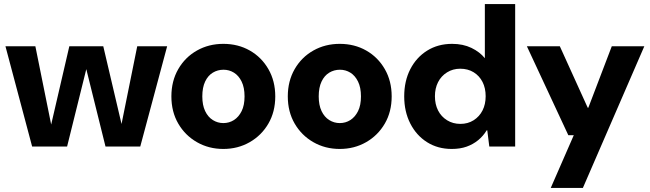

<svg xmlns="http://www.w3.org/2000/svg" viewBox="-20 -725 3216 950"><path d="M139 0 7 -496H155L236 -95H230L323 -496H491L585 -96L578 -95L659 -496H807L674 0H502L403 -399H411L312 0Z M1085 12Q1013 12 954.5 -21.5Q896 -55 862 -113.5Q828 -172 828 -248Q828 -324 862 -383Q896 -442 954.5 -475Q1013 -508 1085 -508Q1158 -508 1216 -475Q1274 -442 1308 -383Q1342 -324 1342 -248Q1342 -172 1308 -113.5Q1274 -55 1215.5 -21.5Q1157 12 1085 12ZM1085 -116Q1114 -116 1137.5 -131Q1161 -146 1175.5 -175Q1190 -204 1190 -248Q1190 -292 1175.5 -321.5Q1161 -351 1137.5 -365.5Q1114 -380 1086 -380Q1057 -380 1033 -365.5Q1009 -351 995 -321.5Q981 -292 981 -248Q981 -205 995 -175.5Q1009 -146 1033 -131Q1057 -116 1085 -116Z M1661 12Q1589 12 1530.5 -21.5Q1472 -55 1438 -113.5Q1404 -172 1404 -248Q1404 -324 1438 -383Q1472 -442 1530.5 -475Q1589 -508 1661 -508Q1734 -508 1792 -475Q1850 -442 1884 -383Q1918 -324 1918 -248Q1918 -172 1884 -113.5Q1850 -55 1791.5 -21.5Q1733 12 1661 12ZM1661 -116Q1690 -116 1713.5 -131Q1737 -146 1751.5 -175Q1766 -204 1766 -248Q1766 -292 1751.5 -321.5Q1737 -351 1713.5 -365.5Q1690 -380 1662 -380Q1633 -380 1609 -365.5Q1585 -351 1571 -321.5Q1557 -292 1557 -248Q1557 -205 1571 -175.5Q1585 -146 1609 -131Q1633 -116 1661 -116Z M2215 12Q2146 12 2093 -21.5Q2040 -55 2010 -114Q1980 -173 1980 -248Q1980 -324 2010 -382.5Q2040 -441 2093.5 -474.5Q2147 -508 2217 -508Q2271 -508 2312.5 -488Q2354 -468 2379 -437V-705H2529V0H2401L2391 -80H2388Q2371 -52 2346 -31.5Q2321 -11 2289 0.5Q2257 12 2215 12ZM2258 -112Q2295 -112 2323.5 -130Q2352 -148 2367.5 -178.5Q2383 -209 2383 -249Q2383 -289 2367.5 -319.5Q2352 -350 2323.5 -367.5Q2295 -385 2257 -385Q2221 -385 2192 -367Q2163 -349 2147.5 -318.5Q2132 -288 2132 -249Q2132 -209 2147.5 -178.5Q2163 -148 2192 -130Q2221 -112 2258 -112Z M2705 205 2819 -56H2792L2587 -496H2750L2888 -192H2891L3007 -496H3168L2864 205Z"/></svg>

Font: DM Sans 9pt 36pt Black
Style: Regular
Weight: 900
Version: Version 4.004;gftools[0.9.30]